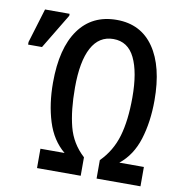

<svg xmlns="http://www.w3.org/2000/svg" viewBox="-81 -797 801 870"><g transform="rotate(10 319.5 -362.0)"><path d="M147 0V-89H258Q201 -136 176 -216Q151 -296 151 -394Q151 -553 212.5 -638.5Q274 -724 387 -724Q498 -724 558 -637Q618 -550 618 -394Q618 -295 593 -215Q568 -135 510 -89H623V0H421V-85Q474 -138 495.5 -211Q517 -284 517 -390Q517 -506 485.5 -571Q454 -636 387 -636Q321 -636 287 -573Q253 -510 253 -389Q253 -284 272 -210.5Q291 -137 348 -85V0ZM10 -544V-556L58 -714H171V-705L74 -544Z"/></g></svg>

Font: Noto Sans ExtraCondensed Medium
Style: Regular
Weight: 500
Width: 2
Designer: Monotype Design Team
Foundry: Monotype Imaging Inc.
Version: Version 2.013; ttfautohint (v1.8.4.7-5d5b)